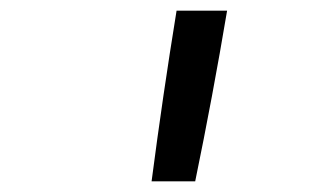

<svg xmlns="http://www.w3.org/2000/svg" viewBox="-20 -792 616 361"><path d="M265 -451H347Q380 -611 407 -772H312Q286 -612 265 -451Z"/></svg>

Font: Iosevka Sparkle
Style: Italic
Weight: 400
Italic angle: -9°
Designer: Belleve Invis
Foundry: Belleve Invis
Version: Version 4.5.0; ttfautohint (v1.8.3)